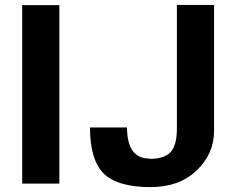

<svg xmlns="http://www.w3.org/2000/svg" viewBox="-20 -743 955 777"><path d="M585.9 -101.1V-100.1Q647 -100.1 671.4 -128.7Q695.8 -157.2 695.8 -222.2V-723.1H846.2V-212.9Q846.2 -120.6 775.9 -53.2Q705.6 14.2 589.8 14.2Q456.1 14.2 400.1 -40.5Q344.2 -95.2 344.2 -227.1H494.1Q494.1 -101.1 585.9 -101.1ZM220.2 0H69.8V-722.2H220.2Z"/></svg>

Font: Perun
Style: Bold
Weight: 700
Foundry: Copyright (c) Stefan Peev, Context Ltd, 2016
Version: Version 1.0000